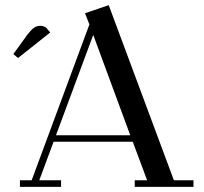

<svg xmlns="http://www.w3.org/2000/svg" viewBox="-20 -732 798 752"><path d="M32.2 -520 87.9 -597.2Q103 -616.2 113.5 -623.5Q124 -630.9 138.2 -630.9Q143.6 -630.9 149.2 -629.2Q154.8 -627.4 157.2 -626L160.2 -624L176.8 -605L50.8 -504.9ZM58.1 0V-25.9H104L330.1 -636.2L313 -680.2L405.8 -711.9L661.1 -25.9H737.8V0H507.8V-25.9H556.2L500 -176.8H189.9L133.8 -25.9H219.2V0ZM199.2 -202.1H490.2L345.2 -595.2Z"/></svg>

Font: Dehuti Alt
Style: Bold
Weight: 700
Version: Version 1.2